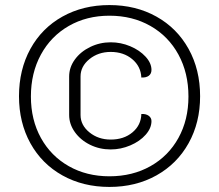

<svg xmlns="http://www.w3.org/2000/svg" viewBox="-20 -729 865 758"><path d="M55 -349Q55 -454 100 -536Q145 -618 226.5 -663.5Q308 -709 412 -709Q516 -709 597.5 -663.5Q679 -618 724.5 -536Q770 -454 770 -349Q770 -245 724.5 -163.5Q679 -82 597.5 -36.5Q516 9 412 9Q308 9 226.5 -36.5Q145 -82 100 -163.5Q55 -245 55 -349ZM724 -348Q724 -441 684.5 -513.5Q645 -586 574 -626.5Q503 -667 412 -667Q322 -667 251.5 -626.5Q181 -586 141.5 -513.5Q102 -441 102 -348Q102 -256 141.5 -184.5Q181 -113 251.5 -73Q322 -33 412 -33Q503 -33 574 -73Q645 -113 684.5 -184.5Q724 -256 724 -348ZM253 -275V-427Q253 -463 275.5 -494Q298 -525 336 -543.5Q374 -562 417 -562Q457 -562 494 -546.5Q531 -531 554.5 -505.5Q578 -480 578 -453Q578 -438 567.5 -430Q557 -422 538 -423Q536 -467 502 -495.5Q468 -524 417 -524Q368 -524 333 -495.5Q298 -467 298 -427V-275Q298 -235 333 -206.5Q368 -178 417 -178Q469 -178 503 -206.5Q537 -235 538 -279Q556 -280 567 -272Q578 -264 578 -251Q578 -223 555 -197Q532 -171 494.5 -155Q457 -139 417 -139Q373 -139 335.5 -157.5Q298 -176 275.5 -207.5Q253 -239 253 -275Z"/></svg>

Font: K2D Thin
Style: Regular
Weight: 100
Designer: Katatrad Aksorn Co.,Ltd.
Foundry: Cadson Demak Co.,Ltd.
Version: Version 1.000; ttfautohint (v1.6)